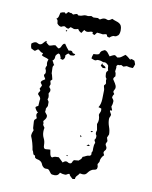

<svg xmlns="http://www.w3.org/2000/svg" viewBox="-86 -841 709 898"><g transform="rotate(10 268.5 -392.0)"><path d="M365 -627Q374 -625 380.5 -617Q387 -609 392 -602Q398 -605 403.5 -608Q409 -611 416 -612L429 -603Q440 -604 448 -610Q456 -616 464 -622Q472 -618 478.5 -612.5Q485 -607 491 -602V-608Q501 -607 510 -602L516 -586Q514 -581 512.5 -576Q511 -571 508 -567Q491 -567 479 -571L464 -566L452 -572Q446 -568 437 -570L431 -563Q433 -556 431.5 -549.5Q430 -543 430 -536Q434 -531 434 -525.5Q434 -520 435 -515Q432 -512 429.5 -508.5Q427 -505 427 -500Q432 -492 438.5 -482Q445 -472 445 -463Q445 -457 441.5 -452Q438 -447 438 -441L444 -432Q437 -423 437 -414Q440 -410 443 -406Q446 -402 446 -397Q446 -385 441 -372L447 -357V-354H438V-350L446 -335Q446 -329 443 -324Q440 -319 440 -313Q440 -295 446.5 -277.5Q453 -260 453 -242L446 -226L451 -210L445 -196Q445 -191 448.5 -186Q452 -181 452 -176Q452 -169 447 -164.5Q442 -160 442 -153L447 -142Q440 -136 435.5 -127Q431 -118 431 -108L424 -96L427 -83L425 -73Q420 -68 413.5 -67.5Q407 -67 402 -64Q393 -59 389 -53.5Q385 -48 381 -43.5Q377 -39 370.5 -37.5Q364 -36 350 -39Q345 -31 338.5 -25Q332 -19 332 -9L321 -7Q316 -12 310.5 -16.5Q305 -21 303 -28Q297 -28 292.5 -24.5Q288 -21 283 -21Q271 -21 258 -26Q252 -10 235 -10Q227 -10 223 -11Q219 -12 217 -14Q215 -16 212.5 -19.5Q210 -23 206 -28Q201 -34 192.5 -33Q184 -32 178 -37Q171 -42 168 -50.5Q165 -59 157 -64Q151 -68 143.5 -69Q136 -70 131 -75L129 -85Q121 -85 119 -94Q117 -103 113 -108Q108 -142 95 -172Q95 -180 97 -186.5Q99 -193 102 -200L98 -209Q98 -217 97 -225Q96 -233 96 -241L97 -248L107 -258Q106 -260 104 -265Q102 -270 102 -272Q102 -281 108 -286Q102 -288 98.5 -294Q95 -300 92 -305Q92 -310 96 -312Q100 -314 104 -316Q105 -324 105 -332.5Q105 -341 107 -349Q106 -356 101.5 -360.5Q97 -365 93 -370Q93 -375 95.5 -379Q98 -383 101 -387L96 -397Q98 -401 100.5 -405Q103 -409 104 -414L96 -425Q96 -432 102.5 -436.5Q109 -441 114 -444Q113 -449 109 -453.5Q105 -458 105 -464Q111 -470 111 -477Q111 -486 106 -494Q106 -501 111 -509Q109 -517 109 -522Q109 -528 113 -538Q105 -543 96 -545Q87 -547 79 -552L83 -563Q76 -563 70.5 -567.5Q65 -572 60 -576Q54 -576 50 -571.5Q46 -567 41 -567L25 -575Q21 -584 21 -597Q25 -601 30.5 -604Q36 -607 42 -607Q45 -607 50.5 -604Q56 -601 60 -601Q69 -601 75.5 -610Q82 -619 90 -622V-614L104 -603Q112 -603 119 -606Q126 -609 134 -609Q138 -606 142 -602.5Q146 -599 151 -597Q159 -601 161.5 -608.5Q164 -616 170 -622L177 -624Q182 -616 187.5 -609Q193 -602 199 -595Q205 -597 209 -597Q211 -597 212 -596Q213 -595 215 -595L220 -587L232 -584Q230 -577 223.5 -576Q217 -575 211 -575L200 -582Q193 -578 187 -570L188 -565Q188 -555 179 -548L167 -551L168 -555L162 -570L155 -574Q147 -570 142 -560Q142 -552 140.5 -546.5Q139 -541 132 -536Q136 -532 138 -526.5Q140 -521 144 -517Q138 -513 138 -503L139 -477Q142 -470 143.5 -463Q145 -456 147 -449L139 -441L143 -426L139 -415Q140 -408 143.5 -406Q147 -404 147 -394L141 -381Q144 -373 144 -364Q144 -362 143 -359Q142 -356 141 -354L148 -343V-323L141 -310Q142 -304 140 -294L151 -280L152 -274Q152 -267 147.5 -261Q143 -255 139 -250L142 -240Q140 -234 143.5 -229.5Q147 -225 150 -220Q149 -215 148.5 -211Q148 -207 148 -202Q148 -185 155 -171.5Q162 -158 162 -141Q162 -132 164 -128Q166 -124 169.5 -123Q173 -122 178 -123Q183 -124 189 -124H195Q196 -121 196.5 -115Q197 -109 198.5 -103.5Q200 -98 202.5 -94Q205 -90 210 -90Q217 -95 224.5 -95.5Q232 -96 240 -96L262 -75Q270 -83 277 -83Q282 -83 286 -80Q290 -77 295 -77Q303 -77 305 -83.5Q307 -90 312 -95L334 -97Q339 -101 343.5 -105.5Q348 -110 349 -117Q358 -120 364.5 -124Q371 -128 381 -128Q389 -132 387.5 -139Q386 -146 391 -151V-167Q391 -173 392 -179.5Q393 -186 396 -192L390 -205Q396 -211 396 -221Q396 -227 394.5 -228.5Q393 -230 392 -232Q391 -234 391 -238Q391 -242 394 -252L389 -280Q394 -292 394 -301Q394 -307 393 -313Q392 -319 390 -324Q391 -330 394 -335.5Q397 -341 397 -348L396 -355L382 -359Q392 -374 393 -398.5Q394 -423 394 -441Q394 -447 392 -452.5Q390 -458 390 -464L397 -472Q397 -480 395.5 -484Q394 -488 396 -496Q391 -501 390 -507.5Q389 -514 389 -521Q389 -526 391.5 -529.5Q394 -533 397 -536Q394 -541 394 -547Q394 -553 393 -558Q388 -565 381.5 -568.5Q375 -572 367 -570Q355 -576 340 -576L330 -572Q325 -572 320 -574Q315 -576 310 -578Q311 -589 316 -600H323Q334 -600 342 -604Q346 -616 350 -619Q354 -622 365 -627ZM364 -565 367 -558Q372 -556 377 -553Q382 -550 383 -544L370 -543L359 -552ZM358 -172 366 -179 374 -174 369 -172ZM365 -240 370 -244 376 -243V-242L372 -238ZM321 -213V-216L328 -211L324 -206ZM273 -111 274 -113 281 -111 278 -108ZM374 -777Q384 -772 393 -769.5Q402 -767 408.5 -763Q415 -759 418.5 -752Q422 -745 422 -730Q422 -723 419.5 -714.5Q417 -706 410 -703Q406 -699 401.5 -699Q397 -699 392 -699Q387 -697 383 -694.5Q379 -692 375 -688L364 -692L362 -700L355 -701L343 -698Q336 -699 329 -700Q322 -701 315 -701L305 -688L295 -692V-700L291 -701Q285 -701 280 -699Q275 -697 269 -697Q261 -697 255 -703Q251 -700 248.5 -695.5Q246 -691 243 -687Q231 -692 225 -703Q220 -701 215.5 -700Q211 -699 206 -699Q202 -701 198 -702Q194 -703 189 -705L180 -696Q175 -696 170 -698.5Q165 -701 161 -704Q153 -704 145 -699Q134 -699 125 -711Q125 -716 123.5 -723Q122 -730 116 -732Q124 -737 126 -746Q128 -755 130 -763Q140 -768 150 -768L156 -762L166 -773L178 -770L180 -771L190 -765Q199 -769 208 -771L215 -765Q229 -765 237 -769Q245 -773 260 -770L275 -773L286 -768L307 -769L317 -764Q322 -767 327.5 -769.5Q333 -772 339 -772Q344 -772 348 -770Q352 -768 357 -768Q360 -768 366 -771.5Q372 -775 374 -777ZM172 -681 169 -684 174 -689 176 -686Z"/></g></svg>

Font: ErikasBuero
Style: Regular
Weight: 400
Designer: Peter Wiegel
Foundry: Peter Wiegel
Version: Version 1.006